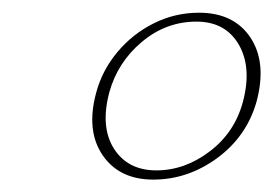

<svg xmlns="http://www.w3.org/2000/svg" viewBox="-20 -730 430 302"><path d="M293 -710Q348 -710 374 -670.8Q400 -631.5 383.5 -570Q368 -515.5 321.8 -481.5Q275.5 -447.5 221 -447.5Q167.5 -447.5 141.2 -486.2Q115 -525 131.5 -585Q141 -620 165 -648.5Q189 -677 222.2 -693.5Q255.5 -710 293 -710ZM289 -696Q241 -696 203 -664Q165 -632 152 -585Q137.5 -530.5 159.2 -496.2Q181 -462 226 -462Q270.5 -462 309.8 -491.8Q349 -521.5 362 -569.5Q376.5 -624 355.5 -660Q334.5 -696 289 -696Z"/></svg>

Font: Fraunces 72pt S000 Thin
Style: Italic
Weight: 100
Italic angle: -16°
Version: Version 1.000; ttfautohint (v1.8.3)